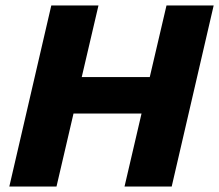

<svg xmlns="http://www.w3.org/2000/svg" viewBox="-20 -680 799 700"><path d="M339 -660 278 -399H526L587 -660H759L606 0H434L496 -266H248L186 0H14L167 -660Z"/></svg>

Font: Work Sans
Style: Bold Italic
Weight: 700
Italic angle: -13°
Designer: Wei Huang
Foundry: Wei Huang
Version: Version 2.010; ttfautohint (v1.8.3)